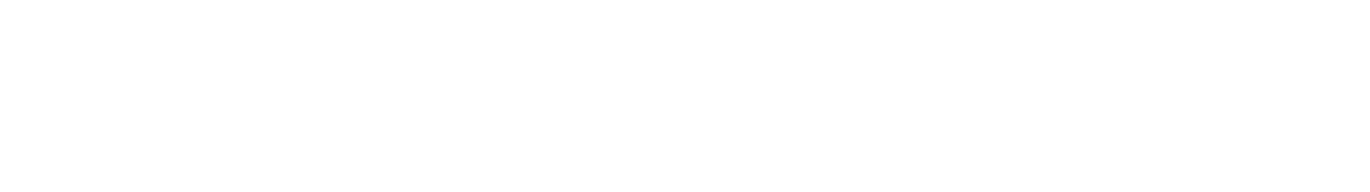

<svg xmlns="http://www.w3.org/2000/svg" viewBox="-20 -470 3140 440"><path d="M100 -350Q100 -350 100 -350Q100 -350 100 -350Q100 -350 100 -350Q100 -350 100 -350Q100 -350 100 -350Q100 -350 100 -350Q100 -350 100 -350Q100 -350 100 -350Q100 -350 100 -350Q100 -350 100 -350Q100 -350 100 -350Q100 -350 100 -350ZM200 -250Q200 -250 200 -250Q200 -250 200 -250Q200 -250 200 -250Q200 -250 200 -250Q200 -250 200 -250Q200 -250 200 -250Q200 -250 200 -250Q200 -250 200 -250Q200 -250 200 -250Q200 -250 200 -250Q200 -250 200 -250Q200 -250 200 -250ZM100 -50Q100 -50 100 -50Q100 -50 100 -50Q100 -50 100 -50Q100 -50 100 -50Q100 -50 100 -50Q100 -50 100 -50Q100 -50 100 -50Q100 -50 100 -50Q100 -50 100 -50Q100 -50 100 -50Q100 -50 100 -50Q100 -50 100 -50ZM200 -450Q200 -450 200 -450Q200 -450 200 -450Q200 -450 200 -450Q200 -450 200 -450Q200 -450 200 -450Q200 -450 200 -450Q200 -450 200 -450Q200 -450 200 -450Q200 -450 200 -450Q200 -450 200 -450Q200 -450 200 -450Q200 -450 200 -450ZM100 -250Q100 -250 100 -250Q100 -250 100 -250Q100 -250 100 -250Q100 -250 100 -250Q100 -250 100 -250Q100 -250 100 -250Q100 -250 100 -250Q100 -250 100 -250Q100 -250 100 -250Q100 -250 100 -250Q100 -250 100 -250Q100 -250 100 -250ZM100 -150Q100 -150 100 -150Q100 -150 100 -150Q100 -150 100 -150Q100 -150 100 -150Q100 -150 100 -150Q100 -150 100 -150Q100 -150 100 -150Q100 -150 100 -150Q100 -150 100 -150Q100 -150 100 -150Q100 -150 100 -150Q100 -150 100 -150Z M400 -50Q400 -50 400 -50Q400 -50 400 -50Q400 -50 400 -50Q400 -50 400 -50Q400 -50 400 -50Q400 -50 400 -50Q400 -50 400 -50Q400 -50 400 -50Q400 -50 400 -50Q400 -50 400 -50Q400 -50 400 -50Q400 -50 400 -50ZM400 -150Q400 -150 400 -150Q400 -150 400 -150Q400 -150 400 -150Q400 -150 400 -150Q400 -150 400 -150Q400 -150 400 -150Q400 -150 400 -150Q400 -150 400 -150Q400 -150 400 -150Q400 -150 400 -150Q400 -150 400 -150Q400 -150 400 -150ZM600 -50Q600 -50 600 -50Q600 -50 600 -50Q600 -50 600 -50Q600 -50 600 -50Q600 -50 600 -50Q600 -50 600 -50Q600 -50 600 -50Q600 -50 600 -50Q600 -50 600 -50Q600 -50 600 -50Q600 -50 600 -50Q600 -50 600 -50ZM600 -150Q600 -150 600 -150Q600 -150 600 -150Q600 -150 600 -150Q600 -150 600 -150Q600 -150 600 -150Q600 -150 600 -150Q600 -150 600 -150Q600 -150 600 -150Q600 -150 600 -150Q600 -150 600 -150Q600 -150 600 -150Q600 -150 600 -150ZM600 -250Q600 -250 600 -250Q600 -250 600 -250Q600 -250 600 -250Q600 -250 600 -250Q600 -250 600 -250Q600 -250 600 -250Q600 -250 600 -250Q600 -250 600 -250Q600 -250 600 -250Q600 -250 600 -250Q600 -250 600 -250Q600 -250 600 -250ZM500 -350Q500 -350 500 -350Q500 -350 500 -350Q500 -350 500 -350Q500 -350 500 -350Q500 -350 500 -350Q500 -350 500 -350Q500 -350 500 -350Q500 -350 500 -350Q500 -350 500 -350Q500 -350 500 -350Q500 -350 500 -350Q500 -350 500 -350ZM400 -350Q400 -350 400 -350Q400 -350 400 -350Q400 -350 400 -350Q400 -350 400 -350Q400 -350 400 -350Q400 -350 400 -350Q400 -350 400 -350Q400 -350 400 -350Q400 -350 400 -350Q400 -350 400 -350Q400 -350 400 -350Q400 -350 400 -350ZM500 -150Q500 -150 500 -150Q500 -150 500 -150Q500 -150 500 -150Q500 -150 500 -150Q500 -150 500 -150Q500 -150 500 -150Q500 -150 500 -150Q500 -150 500 -150Q500 -150 500 -150Q500 -150 500 -150Q500 -150 500 -150Q500 -150 500 -150Z M800 -350Q800 -350 800 -350Q800 -350 800 -350Q800 -350 800 -350Q800 -350 800 -350Q800 -350 800 -350Q800 -350 800 -350Q800 -350 800 -350Q800 -350 800 -350Q800 -350 800 -350Q800 -350 800 -350Q800 -350 800 -350Q800 -350 800 -350ZM1000 -150Q1000 -150 1000 -150Q1000 -150 1000 -150Q1000 -150 1000 -150Q1000 -150 1000 -150Q1000 -150 1000 -150Q1000 -150 1000 -150Q1000 -150 1000 -150Q1000 -150 1000 -150Q1000 -150 1000 -150Q1000 -150 1000 -150Q1000 -150 1000 -150Q1000 -150 1000 -150ZM1000 -250Q1000 -250 1000 -250Q1000 -250 1000 -250Q1000 -250 1000 -250Q1000 -250 1000 -250Q1000 -250 1000 -250Q1000 -250 1000 -250Q1000 -250 1000 -250Q1000 -250 1000 -250Q1000 -250 1000 -250Q1000 -250 1000 -250Q1000 -250 1000 -250Q1000 -250 1000 -250ZM900 -50Q900 -50 900 -50Q900 -50 900 -50Q900 -50 900 -50Q900 -50 900 -50Q900 -50 900 -50Q900 -50 900 -50Q900 -50 900 -50Q900 -50 900 -50Q900 -50 900 -50Q900 -50 900 -50Q900 -50 900 -50Q900 -50 900 -50ZM1000 -350Q1000 -350 1000 -350Q1000 -350 1000 -350Q1000 -350 1000 -350Q1000 -350 1000 -350Q1000 -350 1000 -350Q1000 -350 1000 -350Q1000 -350 1000 -350Q1000 -350 1000 -350Q1000 -350 1000 -350Q1000 -350 1000 -350Q1000 -350 1000 -350Q1000 -350 1000 -350ZM800 -250Q800 -250 800 -250Q800 -250 800 -250Q800 -250 800 -250Q800 -250 800 -250Q800 -250 800 -250Q800 -250 800 -250Q800 -250 800 -250Q800 -250 800 -250Q800 -250 800 -250Q800 -250 800 -250Q800 -250 800 -250Q800 -250 800 -250ZM800 -150Q800 -150 800 -150Q800 -150 800 -150Q800 -150 800 -150Q800 -150 800 -150Q800 -150 800 -150Q800 -150 800 -150Q800 -150 800 -150Q800 -150 800 -150Q800 -150 800 -150Q800 -150 800 -150Q800 -150 800 -150Q800 -150 800 -150Z M1400 -250Q1400 -250 1400 -250Q1400 -250 1400 -250Q1400 -250 1400 -250Q1400 -250 1400 -250Q1400 -250 1400 -250Q1400 -250 1400 -250Q1400 -250 1400 -250Q1400 -250 1400 -250Q1400 -250 1400 -250Q1400 -250 1400 -250Q1400 -250 1400 -250Q1400 -250 1400 -250ZM1400 -150Q1400 -150 1400 -150Q1400 -150 1400 -150Q1400 -150 1400 -150Q1400 -150 1400 -150Q1400 -150 1400 -150Q1400 -150 1400 -150Q1400 -150 1400 -150Q1400 -150 1400 -150Q1400 -150 1400 -150Q1400 -150 1400 -150Q1400 -150 1400 -150Q1400 -150 1400 -150ZM1300 -350Q1300 -350 1300 -350Q1300 -350 1300 -350Q1300 -350 1300 -350Q1300 -350 1300 -350Q1300 -350 1300 -350Q1300 -350 1300 -350Q1300 -350 1300 -350Q1300 -350 1300 -350Q1300 -350 1300 -350Q1300 -350 1300 -350Q1300 -350 1300 -350Q1300 -350 1300 -350ZM1200 -250Q1200 -250 1200 -250Q1200 -250 1200 -250Q1200 -250 1200 -250Q1200 -250 1200 -250Q1200 -250 1200 -250Q1200 -250 1200 -250Q1200 -250 1200 -250Q1200 -250 1200 -250Q1200 -250 1200 -250Q1200 -250 1200 -250Q1200 -250 1200 -250Q1200 -250 1200 -250ZM1200 -150Q1200 -150 1200 -150Q1200 -150 1200 -150Q1200 -150 1200 -150Q1200 -150 1200 -150Q1200 -150 1200 -150Q1200 -150 1200 -150Q1200 -150 1200 -150Q1200 -150 1200 -150Q1200 -150 1200 -150Q1200 -150 1200 -150Q1200 -150 1200 -150Q1200 -150 1200 -150ZM1300 -50Q1300 -50 1300 -50Q1300 -50 1300 -50Q1300 -50 1300 -50Q1300 -50 1300 -50Q1300 -50 1300 -50Q1300 -50 1300 -50Q1300 -50 1300 -50Q1300 -50 1300 -50Q1300 -50 1300 -50Q1300 -50 1300 -50Q1300 -50 1300 -50Q1300 -50 1300 -50Z M1600 -250Q1600 -250 1600 -250Q1600 -250 1600 -250Q1600 -250 1600 -250Q1600 -250 1600 -250Q1600 -250 1600 -250Q1600 -250 1600 -250Q1600 -250 1600 -250Q1600 -250 1600 -250Q1600 -250 1600 -250Q1600 -250 1600 -250Q1600 -250 1600 -250Q1600 -250 1600 -250ZM1600 -50Q1600 -50 1600 -50Q1600 -50 1600 -50Q1600 -50 1600 -50Q1600 -50 1600 -50Q1600 -50 1600 -50Q1600 -50 1600 -50Q1600 -50 1600 -50Q1600 -50 1600 -50Q1600 -50 1600 -50Q1600 -50 1600 -50Q1600 -50 1600 -50Q1600 -50 1600 -50ZM1700 -350Q1700 -350 1700 -350Q1700 -350 1700 -350Q1700 -350 1700 -350Q1700 -350 1700 -350Q1700 -350 1700 -350Q1700 -350 1700 -350Q1700 -350 1700 -350Q1700 -350 1700 -350Q1700 -350 1700 -350Q1700 -350 1700 -350Q1700 -350 1700 -350Q1700 -350 1700 -350ZM1600 -150Q1600 -150 1600 -150Q1600 -150 1600 -150Q1600 -150 1600 -150Q1600 -150 1600 -150Q1600 -150 1600 -150Q1600 -150 1600 -150Q1600 -150 1600 -150Q1600 -150 1600 -150Q1600 -150 1600 -150Q1600 -150 1600 -150Q1600 -150 1600 -150Q1600 -150 1600 -150Z M1900 -250Q1900 -250 1900 -250Q1900 -250 1900 -250Q1900 -250 1900 -250Q1900 -250 1900 -250Q1900 -250 1900 -250Q1900 -250 1900 -250Q1900 -250 1900 -250Q1900 -250 1900 -250Q1900 -250 1900 -250Q1900 -250 1900 -250Q1900 -250 1900 -250Q1900 -250 1900 -250ZM1900 -150Q1900 -150 1900 -150Q1900 -150 1900 -150Q1900 -150 1900 -150Q1900 -150 1900 -150Q1900 -150 1900 -150Q1900 -150 1900 -150Q1900 -150 1900 -150Q1900 -150 1900 -150Q1900 -150 1900 -150Q1900 -150 1900 -150Q1900 -150 1900 -150Q1900 -150 1900 -150ZM1900 -50Q1900 -50 1900 -50Q1900 -50 1900 -50Q1900 -50 1900 -50Q1900 -50 1900 -50Q1900 -50 1900 -50Q1900 -50 1900 -50Q1900 -50 1900 -50Q1900 -50 1900 -50Q1900 -50 1900 -50Q1900 -50 1900 -50Q1900 -50 1900 -50Q1900 -50 1900 -50ZM1900 -450Q1900 -450 1900 -450Q1900 -450 1900 -450Q1900 -450 1900 -450Q1900 -450 1900 -450Q1900 -450 1900 -450Q1900 -450 1900 -450Q1900 -450 1900 -450Q1900 -450 1900 -450Q1900 -450 1900 -450Q1900 -450 1900 -450Q1900 -450 1900 -450Q1900 -450 1900 -450Z M2300 -250Q2300 -250 2300 -250Q2300 -250 2300 -250Q2300 -250 2300 -250Q2300 -250 2300 -250Q2300 -250 2300 -250Q2300 -250 2300 -250Q2300 -250 2300 -250Q2300 -250 2300 -250Q2300 -250 2300 -250Q2300 -250 2300 -250Q2300 -250 2300 -250Q2300 -250 2300 -250ZM2200 -250Q2200 -250 2200 -250Q2200 -250 2200 -250Q2200 -250 2200 -250Q2200 -250 2200 -250Q2200 -250 2200 -250Q2200 -250 2200 -250Q2200 -250 2200 -250Q2200 -250 2200 -250Q2200 -250 2200 -250Q2200 -250 2200 -250Q2200 -250 2200 -250Q2200 -250 2200 -250ZM2200 -350Q2200 -350 2200 -350Q2200 -350 2200 -350Q2200 -350 2200 -350Q2200 -350 2200 -350Q2200 -350 2200 -350Q2200 -350 2200 -350Q2200 -350 2200 -350Q2200 -350 2200 -350Q2200 -350 2200 -350Q2200 -350 2200 -350Q2200 -350 2200 -350Q2200 -350 2200 -350ZM2200 -50Q2200 -50 2200 -50Q2200 -50 2200 -50Q2200 -50 2200 -50Q2200 -50 2200 -50Q2200 -50 2200 -50Q2200 -50 2200 -50Q2200 -50 2200 -50Q2200 -50 2200 -50Q2200 -50 2200 -50Q2200 -50 2200 -50Q2200 -50 2200 -50Q2200 -50 2200 -50ZM2100 -250Q2100 -250 2100 -250Q2100 -250 2100 -250Q2100 -250 2100 -250Q2100 -250 2100 -250Q2100 -250 2100 -250Q2100 -250 2100 -250Q2100 -250 2100 -250Q2100 -250 2100 -250Q2100 -250 2100 -250Q2100 -250 2100 -250Q2100 -250 2100 -250Q2100 -250 2100 -250ZM2100 -150Q2100 -150 2100 -150Q2100 -150 2100 -150Q2100 -150 2100 -150Q2100 -150 2100 -150Q2100 -150 2100 -150Q2100 -150 2100 -150Q2100 -150 2100 -150Q2100 -150 2100 -150Q2100 -150 2100 -150Q2100 -150 2100 -150Q2100 -150 2100 -150Q2100 -150 2100 -150ZM2300 -50Q2300 -50 2300 -50Q2300 -50 2300 -50Q2300 -50 2300 -50Q2300 -50 2300 -50Q2300 -50 2300 -50Q2300 -50 2300 -50Q2300 -50 2300 -50Q2300 -50 2300 -50Q2300 -50 2300 -50Q2300 -50 2300 -50Q2300 -50 2300 -50Q2300 -50 2300 -50Z M2600 -50Q2600 -50 2600 -50Q2600 -50 2600 -50Q2600 -50 2600 -50Q2600 -50 2600 -50Q2600 -50 2600 -50Q2600 -50 2600 -50Q2600 -50 2600 -50Q2600 -50 2600 -50Q2600 -50 2600 -50Q2600 -50 2600 -50Q2600 -50 2600 -50Q2600 -50 2600 -50ZM2600 -350Q2600 -350 2600 -350Q2600 -350 2600 -350Q2600 -350 2600 -350Q2600 -350 2600 -350Q2600 -350 2600 -350Q2600 -350 2600 -350Q2600 -350 2600 -350Q2600 -350 2600 -350Q2600 -350 2600 -350Q2600 -350 2600 -350Q2600 -350 2600 -350Q2600 -350 2600 -350ZM2500 -450Q2500 -450 2500 -450Q2500 -450 2500 -450Q2500 -450 2500 -450Q2500 -450 2500 -450Q2500 -450 2500 -450Q2500 -450 2500 -450Q2500 -450 2500 -450Q2500 -450 2500 -450Q2500 -450 2500 -450Q2500 -450 2500 -450Q2500 -450 2500 -450Q2500 -450 2500 -450ZM2500 -350Q2500 -350 2500 -350Q2500 -350 2500 -350Q2500 -350 2500 -350Q2500 -350 2500 -350Q2500 -350 2500 -350Q2500 -350 2500 -350Q2500 -350 2500 -350Q2500 -350 2500 -350Q2500 -350 2500 -350Q2500 -350 2500 -350Q2500 -350 2500 -350Q2500 -350 2500 -350ZM2500 -250Q2500 -250 2500 -250Q2500 -250 2500 -250Q2500 -250 2500 -250Q2500 -250 2500 -250Q2500 -250 2500 -250Q2500 -250 2500 -250Q2500 -250 2500 -250Q2500 -250 2500 -250Q2500 -250 2500 -250Q2500 -250 2500 -250Q2500 -250 2500 -250Q2500 -250 2500 -250ZM2500 -150Q2500 -150 2500 -150Q2500 -150 2500 -150Q2500 -150 2500 -150Q2500 -150 2500 -150Q2500 -150 2500 -150Q2500 -150 2500 -150Q2500 -150 2500 -150Q2500 -150 2500 -150Q2500 -150 2500 -150Q2500 -150 2500 -150Q2500 -150 2500 -150Q2500 -150 2500 -150Z M3000 -250Q3000 -250 3000 -250Q3000 -250 3000 -250Q3000 -250 3000 -250Q3000 -250 3000 -250Q3000 -250 3000 -250Q3000 -250 3000 -250Q3000 -250 3000 -250Q3000 -250 3000 -250Q3000 -250 3000 -250Q3000 -250 3000 -250Q3000 -250 3000 -250Q3000 -250 3000 -250ZM2900 -250Q2900 -250 2900 -250Q2900 -250 2900 -250Q2900 -250 2900 -250Q2900 -250 2900 -250Q2900 -250 2900 -250Q2900 -250 2900 -250Q2900 -250 2900 -250Q2900 -250 2900 -250Q2900 -250 2900 -250Q2900 -250 2900 -250Q2900 -250 2900 -250Q2900 -250 2900 -250ZM2900 -350Q2900 -350 2900 -350Q2900 -350 2900 -350Q2900 -350 2900 -350Q2900 -350 2900 -350Q2900 -350 2900 -350Q2900 -350 2900 -350Q2900 -350 2900 -350Q2900 -350 2900 -350Q2900 -350 2900 -350Q2900 -350 2900 -350Q2900 -350 2900 -350Q2900 -350 2900 -350ZM2900 -50Q2900 -50 2900 -50Q2900 -50 2900 -50Q2900 -50 2900 -50Q2900 -50 2900 -50Q2900 -50 2900 -50Q2900 -50 2900 -50Q2900 -50 2900 -50Q2900 -50 2900 -50Q2900 -50 2900 -50Q2900 -50 2900 -50Q2900 -50 2900 -50Q2900 -50 2900 -50ZM2800 -250Q2800 -250 2800 -250Q2800 -250 2800 -250Q2800 -250 2800 -250Q2800 -250 2800 -250Q2800 -250 2800 -250Q2800 -250 2800 -250Q2800 -250 2800 -250Q2800 -250 2800 -250Q2800 -250 2800 -250Q2800 -250 2800 -250Q2800 -250 2800 -250Q2800 -250 2800 -250ZM2800 -150Q2800 -150 2800 -150Q2800 -150 2800 -150Q2800 -150 2800 -150Q2800 -150 2800 -150Q2800 -150 2800 -150Q2800 -150 2800 -150Q2800 -150 2800 -150Q2800 -150 2800 -150Q2800 -150 2800 -150Q2800 -150 2800 -150Q2800 -150 2800 -150Q2800 -150 2800 -150ZM3000 -50Q3000 -50 3000 -50Q3000 -50 3000 -50Q3000 -50 3000 -50Q3000 -50 3000 -50Q3000 -50 3000 -50Q3000 -50 3000 -50Q3000 -50 3000 -50Q3000 -50 3000 -50Q3000 -50 3000 -50Q3000 -50 3000 -50Q3000 -50 3000 -50Q3000 -50 3000 -50Z"/></svg>

Font: TINY 5x3
Style: Regular
Weight: 400
Designer: Jack Halten Fahnestock
Foundry: Velvetyne Type Foundry
Version: Version 1.002